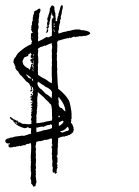

<svg xmlns="http://www.w3.org/2000/svg" viewBox="-20 -719 535 739"><path d="M182.6 -697.8Q189.5 -694.8 189.5 -689.5V-680.7Q189.5 -678.2 191.4 -678.2L190.4 -675.8V-674.8Q193.8 -671.4 193.8 -653.3Q192.9 -653.3 192.9 -651.9Q194.8 -651.9 194.8 -649.9V-648.4Q194.8 -647.5 193.8 -647.5Q194.8 -645 194.8 -644L193.8 -641.6Q194.8 -639.6 194.8 -637.2H197.3Q198.7 -637.2 200.7 -640.6L199.7 -646.5Q201.7 -646.5 203.1 -657.7Q205.1 -657.7 205.1 -662.1Q204.1 -664.6 204.1 -665.5Q206.1 -665.5 210 -681.6Q213.4 -698.7 216.8 -698.7H218.8Q220.7 -698.7 222.2 -694.3Q222.2 -688.5 217.8 -674.8Q218.8 -672.4 218.8 -671.4Q216.8 -671.4 216.8 -668Q217.8 -665.5 217.8 -664.6Q215.8 -664.6 213.4 -653.3L214.4 -650.9V-647.5Q211.4 -640.6 210.9 -640.6Q211.9 -638.2 211.9 -637.2Q210.4 -625.5 207.5 -622.6L208.5 -620.1V-619.1L206.5 -615.7L207.5 -610.8Q206.5 -602.5 204.1 -599.6V-598.6L205.1 -590.3H207.5Q227.1 -597.2 232.4 -597.2Q240.2 -598.6 242.7 -600.6L245.1 -599.6Q255.4 -603 270 -605.5H285.2Q287.1 -605.5 295.4 -602.1Q296.4 -602.1 298.8 -603Q327.1 -599.1 327.1 -590.3Q327.1 -585.9 306.6 -580.1Q305.7 -580.1 305.7 -581.5L293.9 -579.1L292 -580.1Q290 -579.1 287.1 -579.1Q286.1 -579.1 286.1 -580.1Q282.2 -578.1 280.3 -578.1Q280.3 -579.1 279.3 -579.1Q279.3 -576.7 276.9 -576.7Q275.9 -576.7 275.9 -578.1L268.1 -575.7Q268.1 -578.1 265.6 -578.1H264.6L252.9 -573.2H248.5L246.1 -574.7Q246.1 -571.3 244.1 -571.3Q242.7 -571.3 242.7 -572.3Q236.8 -572.3 203.1 -562Q201.2 -556.2 199.7 -556.2L200.7 -544.9V-540.5Q200.7 -535.6 199.7 -527.8L200.7 -525.4L198.2 -510.7Q199.7 -506.3 199.7 -502.9Q199.7 -501.5 198.2 -499.5L199.7 -497.1L198.2 -494.6L199.7 -492.7Q199.7 -491.2 198.2 -491.2L199.7 -483.4V-460.4Q199.7 -456.5 200.7 -450.2Q199.7 -448.2 199.7 -446.8Q201.7 -387.7 204.1 -382.8Q203.1 -380.9 203.1 -378.4Q237.8 -349.1 241.7 -336.4Q248 -336.4 255.4 -286.1H254.4L255.4 -283.7V-261.2L252.9 -257.8L254.4 -255.4L252.9 -248.5V-245.1Q258.3 -245.1 261.2 -231.4Q263.2 -231 263.2 -229Q262.2 -227.1 262.2 -225.6Q264.6 -222.2 264.6 -218.8Q262.2 -218.8 261.2 -208.5L255.4 -207.5L256.3 -205.1V-204.1Q251.5 -204.1 246.1 -198.2V-199.7Q234.4 -194.8 232.4 -194.8Q232.4 -196.3 231.4 -196.3Q231.4 -195.3 228 -192.9L223.6 -193.8Q203.1 -189.5 203.1 -184.6Q203.1 -183.6 204.1 -183.6L203.1 -177.7Q204.1 -171.9 204.1 -170.9L201.7 -169.9L203.1 -167.5V-164.1Q203.1 -163.1 201.7 -163.1L203.1 -160.6V-157.2Q203.1 -156.2 201.7 -156.2Q201.7 -154.8 203.1 -154.8L201.7 -147V-127.4Q201.7 -126.5 200.7 -126.5L201.7 -124Q201.7 -119.6 197.3 -119.6Q200.2 -116.7 201.7 -108.4L200.7 -106L201.7 -103.5L200.7 -99.1L201.7 -96.7Q199.7 -89.8 198.2 -89.8Q199.7 -85.4 201.7 -82V-81.1L199.7 -77.6Q201.7 -73.7 201.7 -71.8Q198.7 -71.8 198.2 -67.4Q199.7 -64.9 199.7 -64Q197.3 -63.5 197.3 -61.5V-59.1L199.7 -55.7L193.8 -50.3H191.4L190.4 -55.7L188 -54.7H186Q184.1 -54.7 182.6 -58.1V-67.4L183.6 -74.2Q181.2 -77.6 181.2 -81.1V-92.3Q181.2 -93.3 182.6 -93.3L181.2 -95.7Q181.2 -96.7 182.6 -96.7Q180.2 -106.4 180.2 -109.4H181.2L180.2 -111.8V-116.2Q180.2 -117.2 181.2 -117.2L179.2 -127.4L180.2 -134.3V-143.6Q180.2 -144.5 181.2 -144.5Q177.7 -152.3 177.7 -154.8Q180.2 -156.2 181.2 -156.2V-164.1Q181.2 -166.5 179.2 -166.5L180.2 -172.4V-183.6Q180.2 -186 177.7 -186L175.8 -184.6Q173.3 -186 172.4 -186Q172.4 -183.1 157.2 -180.2Q155.3 -181.2 153.8 -181.2Q152.3 -181.2 137.7 -175.8H129.9L118.7 -172.4L119.6 -169.9Q117.7 -156.2 116.2 -156.2Q117.2 -153.3 118.7 -144.5Q117.2 -138.7 117.2 -132.3L118.7 -129.9Q117.2 -127.9 117.2 -126.5L118.7 -122.1L117.2 -116.2Q118.7 -114.3 118.7 -112.8Q116.2 -112.3 116.2 -110.4Q118.7 -110.4 118.7 -108.4V-99.1Q118.7 -98.1 117.2 -98.1L118.7 -95.7L117.2 -85.4Q118.7 -75.2 118.7 -72.8Q117.2 -68.4 117.2 -64.9Q118.7 -64.9 118.7 -64Q116.2 -63.5 116.2 -61.5Q118.7 -61 118.7 -59.1L117.2 -53.7Q117.2 -52.2 118.7 -50.3L117.2 -42L120.6 -17.1Q119.1 -17.1 116.2 -2.4Q111.8 -2.4 109.4 0H108.4Q108.4 -3.9 100.1 -12.7V-23.9L98.1 -27.3Q98.1 -28.3 99.1 -28.3L96.7 -33.2Q98.6 -35.2 100.1 -52.2Q99.1 -55.2 98.1 -64H99.1L98.1 -65.9V-69.3Q98.1 -70.8 99.1 -70.8L98.1 -72.8V-77.6Q98.1 -81.5 99.1 -87.9Q98.1 -89.8 98.1 -91.3Q99.1 -94.7 100.1 -94.7L98.1 -101.6L99.1 -103.5L98.1 -110.4H99.1Q99.1 -111.8 98.1 -111.8Q100.1 -134.3 100.1 -157.2L99.1 -167.5H96.7Q89.8 -167 89.8 -164.1L87.9 -165.5Q77.6 -164.1 77.6 -159.7L71.8 -160.6L57.1 -156.2Q57.1 -158.2 54.7 -158.2Q54.7 -156.2 41 -154.8Q41 -152.8 38.6 -152.8Q36.6 -152.8 36.6 -154.8L34.2 -153.8H30.8L29.8 -151.4Q28.3 -151.4 28.3 -152.8L22.9 -151.4H19.5Q18.1 -151.4 18.1 -152.8L16.1 -151.4Q12.7 -152.3 12.7 -160.6V-161.6L13.7 -164.1L16.1 -163.1Q18.1 -163.1 18.1 -165.5V-167.5H17.1Q14.6 -167.5 12.7 -166.5Q0 -166.5 0 -179.2Q7.3 -187 16.1 -187Q16.1 -189.5 30.8 -190.4Q30.8 -193.4 62.5 -196.3V-197.3L68.4 -196.3H72.8L100.1 -205.1L99.1 -210.9Q100.1 -218.3 100.1 -225.6H95.7Q91.8 -225.6 86.4 -230.5Q86.4 -226.6 74.2 -225.6Q50.3 -231.9 36.6 -245.1V-247.6H38.6Q38.6 -249.5 36.6 -249.5Q35.2 -247.6 35.2 -246.1Q33.2 -246.1 33.2 -248.5Q34.2 -248.5 34.2 -249.5Q32.2 -249.5 29.8 -254.4V-255.4H31.7V-258.8H29.8V-255.4Q25.4 -255.4 18.1 -264.6V-266.6Q18.6 -269 20.5 -269Q24.9 -264.6 42 -255.4Q42 -254.4 43.5 -254.4Q45.4 -255.4 46.9 -255.4L47.9 -252.9Q46.9 -252.9 46.9 -252Q52.2 -252 52.2 -246.1H53.7Q53.7 -249.5 55.7 -249.5Q61 -243.7 70.8 -241.7Q71.8 -241.7 71.8 -242.7Q83.5 -240.7 92.3 -240.7Q101.6 -241.2 101.6 -244.1L100.1 -246.1Q100.1 -247.6 101.6 -249.5Q101.6 -252 99.1 -258.8L102.5 -272.5L100.1 -271.5Q100.1 -272.5 99.1 -272.5L100.1 -274.9Q99.1 -276.9 99.1 -279.3Q101.6 -280.3 102.5 -280.3L100.1 -283.7V-286.1Q100.1 -288.6 103.5 -288.6V-289.6Q99.1 -289.6 99.1 -293Q101.1 -293.9 105 -293.9V-296.4Q100.1 -296.4 100.1 -298.8Q100.1 -300.8 103.5 -300.8V-303.2L98.1 -305.7Q98.1 -307.1 105 -309.1Q105 -313.5 98.1 -313.5V-314.5Q105 -320.3 105 -328.1H103.5V-329.6L105 -331.5Q98.1 -331.5 98.1 -334V-337.4Q98.1 -340.3 102.5 -340.8V-344.2L99.1 -341.8H98.1L96.7 -347.7Q98.6 -347.7 105 -350.1V-351.1Q98.1 -351.1 98.1 -355.5L101.6 -357.9H103.5L102.5 -355.5L103.5 -353.5Q106 -354.5 106.9 -354.5V-355.5Q106.9 -356.9 106 -356.9L106.9 -358.9V-360.4Q103.5 -360.4 103.5 -362.3Q106.9 -362.3 108.4 -374Q106.9 -384.3 103.5 -384.3H102.5V-377.4Q102.5 -375 100.1 -375Q98.1 -375 98.1 -377.4L100.1 -380.9Q98.1 -380.9 98.1 -382.8Q98.1 -385.3 101.6 -385.3L100.1 -387.7L98.1 -386.2Q95.7 -386.2 95.7 -388.7H96.7Q92.8 -399.9 82 -404.8Q69.3 -418.9 62.5 -427.2Q56.2 -430.2 50.3 -443.4Q38.6 -452.6 38.6 -461.4Q40 -461.4 40 -462.9Q38.1 -462.9 33.2 -476.6Q31.7 -476.6 31.7 -477.5V-478.5Q31.7 -493.7 41 -500.5Q44.4 -512.2 64 -526.9Q79.6 -540 99.1 -548.3L102.5 -552.7Q100.1 -552.7 100.1 -555.2Q103.5 -555.2 103.5 -559.6Q100.1 -564.9 100.1 -566.4V-569.8L98.1 -571.3L99.1 -576.7V-589.4L108.4 -596.2H103.5Q103.5 -597.2 99.1 -607.4L101.6 -608.9L100.1 -613.3Q100.6 -621.1 103.5 -626Q103.5 -627 102.5 -627L103.5 -632.8V-637.2H106V-650.9Q106.4 -653.3 108.4 -653.3Q106.9 -655.3 106.9 -656.7Q106.9 -657.7 111.8 -670.4Q110.4 -672.4 110.4 -673.8Q114.3 -677.7 124 -680.7Q124 -684.6 133.3 -686Q135.7 -683.6 135.7 -681.6Q135.7 -671.4 130.9 -667V-661.1Q130.9 -652.8 128.9 -648.4L129.9 -646.5Q128.9 -643.1 127.4 -643.1L128.9 -640.6V-633.8Q128.9 -627.9 126.5 -627.9Q127.9 -617.2 128.9 -614.3L125.5 -600.6Q126.5 -598.6 126.5 -596.2H125.5Q126.5 -592.8 127.4 -592.8L126.5 -581.5V-579.1Q126.5 -576.7 127.4 -574.7Q126.5 -572.8 126.5 -569.8V-559.6H127.4Q149.4 -569.3 158.2 -576.7H159.7L163.1 -574.7Q163.6 -576.7 165.5 -576.7Q165.5 -574.7 167.5 -574.7Q167.5 -576.2 179.2 -581.5Q179.2 -582.5 180.2 -582.5L179.2 -586.9L180.2 -592.8Q180.2 -593.8 179.2 -593.8Q179.2 -596.2 180.2 -596.2Q179.2 -609.4 179.2 -615.7V-640.6Q182.1 -649.9 183.6 -649.9Q183.6 -648.4 184.6 -648.4L186 -655.3L181.2 -658.7L182.6 -661.1V-662.1Q179.7 -662.1 177.7 -663.6L179.2 -668V-670.4H177.7Q176.8 -657.7 174.3 -657.7Q175.8 -655.3 175.8 -654.3L169.9 -629.4Q170.9 -627 170.9 -626Q168.9 -626 166.5 -619.1L168.9 -617.7Q167.5 -612.3 164.1 -608.9V-607.4H166.5V-606.4H163.1L160.6 -609.9H163.1V-610.8H160.6Q160.6 -609.9 159.7 -609.9Q159.7 -610.8 158.2 -610.8Q158.2 -615.7 164.1 -615.7V-616.7L159.7 -617.7V-619.1Q159.7 -621.1 163.1 -621.1V-622.6L160.6 -626Q160.6 -628.4 164.1 -641.6Q161.6 -641.6 161.6 -644L163.1 -646.5Q161.6 -648.4 161.6 -649.9Q164.1 -649.9 164.1 -651.9L163.1 -654.3Q165 -655.3 166.5 -655.3L165.5 -657.7Q170.9 -672.9 172.4 -681.6L170.9 -684.1L177.7 -696.3Q177.7 -697.8 182.6 -697.8ZM187 -629.4V-622.6Q189.5 -622.6 189.5 -624.5V-629.4ZM187 -621.1V-613.3H188Q188 -616.7 191.4 -616.7V-619.1L189.5 -617.7Q188 -620.1 188 -621.1ZM186 -606.4Q188 -599.1 188 -596.2H190.4Q189.5 -598.1 188 -606.4ZM161.6 -606.4Q163.6 -606.4 165.5 -603Q165.5 -592.8 157.2 -592.8L156.2 -595.2H159.7L158.2 -597.2V-598.6H160.6L159.7 -604Q160.2 -606.4 161.6 -606.4ZM101.6 -576.7Q101.6 -574.7 103.5 -574.7H105V-576.7ZM153.8 -542.5Q151.9 -543.9 150.4 -543.9Q150.4 -541 133.3 -537.1Q133.3 -535.2 125.5 -531.2V-528.8Q126 -526.9 127.4 -526.9Q126 -510.7 125.5 -507.3Q126.5 -505.4 127.4 -493.7H126.5L127.4 -491.2V-487.8Q127.4 -486.8 126.5 -486.8L127.4 -484.4V-477.5Q127.4 -475.1 125.5 -475.1Q125.5 -474.1 126.5 -474.1L125.5 -466.3L126.5 -459.5Q125.5 -457 125.5 -456.1L126.5 -451.2Q126.5 -448.7 125.5 -446.8Q126.5 -439 126.5 -434.1V-430.7Q143.6 -418.5 153.8 -415Q174.8 -398.9 179.2 -398.9L180.2 -412.6V-416L179.2 -423.8H180.2L179.2 -426.3V-460.4Q179.2 -465.3 180.2 -473.1L179.2 -475.1Q180.2 -482.9 180.2 -487.8V-491.2L179.2 -498L180.2 -500.5L179.2 -502.9Q180.2 -508.8 180.2 -511.7L179.2 -517.6H180.2L179.2 -520V-522Q179.2 -533.7 181.2 -533.7L180.2 -535.6Q180.2 -537.1 181.2 -537.1Q180.2 -545.4 179.2 -548.3Q180.2 -550.3 180.2 -552.7Q171.9 -551.8 153.8 -542.5ZM78.6 -499.5V-500.5Q72.3 -500.5 65.9 -481Q68.4 -481 69.3 -471.7Q76.7 -460.4 91.3 -454.6Q92.3 -452.6 92.3 -451.2H94.7Q94.7 -454.6 98.1 -457L96.7 -459.5V-461.4H99.1L98.1 -463.9H100.1L99.1 -469.7V-470.7Q102.5 -470.7 102.5 -473.1H105Q106.9 -472.7 106.9 -470.7Q104.5 -467.3 102.5 -467.3Q106.9 -461.9 106.9 -456.1V-454.6Q106.9 -452.6 105 -452.6Q106.4 -444.3 108.4 -444.3V-446.8Q108.4 -450.2 106.9 -450.2Q108.4 -460.9 109.4 -463.9L106.9 -464.8Q106.9 -463.9 106 -463.9V-467.3Q108.4 -467.3 109.4 -473.1L108.4 -475.1V-478.5Q108.9 -481 110.4 -481Q107.9 -487.8 106 -487.8V-486.8L108.4 -483.4Q106.9 -479 106.9 -475.1H105L100.1 -478.5L101.6 -481V-481.9Q96.7 -481.9 96.7 -486.8Q96.7 -492.7 105 -492.7V-494.6Q98.1 -494.6 98.1 -501.5V-503.9Q101.6 -508.3 101.6 -510.7Q99.6 -510.7 98.1 -514.2Q100.1 -514.2 100.1 -516.6H99.1Q95.7 -511.7 89.8 -510.7Q89.8 -501.5 81.1 -501.5Q81.1 -499.5 78.6 -499.5ZM106.9 -509.8V-503.9Q109.4 -503.9 109.4 -506.3V-509.8ZM106 -499.5V-498H108.4V-496.1L106.9 -493.7H108.4L109.4 -496.1V-497.1Q109.4 -499.5 106.9 -499.5ZM81.1 -433.1V-429.7Q83.5 -429.7 89.8 -419.4Q98.1 -416 101.6 -416Q95.2 -425.3 81.1 -433.1ZM103.5 -416Q103.5 -413.6 102.5 -411.6L106.9 -406.7H108.4Q106 -411.1 106 -416ZM125.5 -404.8Q125.5 -401.4 124 -396.5Q127 -383.8 135.7 -377.4Q138.7 -377.4 157.2 -356.9Q161.6 -356.9 179.2 -340.8H180.2L179.2 -343.3V-347.7Q179.2 -350.1 180.2 -352.1Q180.2 -353.5 179.2 -353.5L180.2 -358.9V-361.3Q180.2 -375 152.8 -386.2Q152.8 -388.7 137.7 -396.5Q137.7 -398.4 125.5 -404.8ZM100.1 -374H103.5Q106 -373.5 106 -371.6Q104.5 -371.6 99.1 -365.7H98.1L96.7 -371.6ZM125.5 -364.7V-355.5Q125.5 -351.1 123 -340.8L124 -338.4L123 -334Q124 -324.2 124 -317.9L123 -315.9Q123 -314.5 124 -314.5Q122.6 -293 120.6 -293L122.1 -290.5V-289.6Q122.1 -283.2 119.6 -272.5Q120.6 -266.1 120.6 -263.2L119.6 -258.8L120.6 -256.3L119.6 -251Q120.6 -249 120.6 -246.1Q119.6 -246.1 119.6 -245.1H124Q131.3 -245.1 147 -248.5Q147 -247.6 147.9 -247.6Q147.9 -250 180.2 -255.4Q180.2 -264.6 181.2 -265.6Q180.2 -267.6 180.2 -269H181.2L180.2 -271.5V-283.7Q180.2 -320.3 170.9 -320.3Q170.9 -323.7 153.8 -338.4Q153.8 -340.8 125.5 -364.7ZM204.1 -345.2 205.1 -343.3V-339.8Q205.1 -338.4 204.1 -338.4Q205.1 -336.4 206.5 -324.7Q206.5 -323.7 205.1 -323.7Q205.6 -303.2 217.8 -303.2Q230 -289.6 231.4 -289.6V-293.9Q229.5 -317.9 207.5 -343.3L208.5 -345.2ZM100.1 -326.2H102.5V-324.7Q102.5 -322.8 100.1 -322.8H98.1V-323.7Q98.1 -326.2 100.1 -326.2ZM205.1 -273.4V-268.1H210V-273.4ZM206.5 -248.5V-233.9Q224.6 -243.2 224.6 -252.9Q222.2 -254.4 221.2 -254.4L207.5 -248.5ZM43.5 -249.5V-247.6L41 -248.5L40 -246.1V-245.1Q43.5 -245.1 43.5 -242.7Q45.4 -244.1 46.9 -244.1V-245.1Q45.4 -245.1 43.5 -246.1L44.4 -248.5V-249.5ZM168.9 -237.3Q166.5 -238.3 165.5 -238.3Q155.3 -234.9 147 -230.5Q143.6 -231.4 143.6 -232.4Q137.7 -230.5 135.7 -230.5V-231.4Q126.5 -228 124 -228H123L120.6 -229L119.6 -223.6V-221.2L120.6 -210Q145 -215.3 149.4 -218.8L151.4 -217.8Q180.2 -223.6 180.2 -227.1V-238.3Q178.2 -238.3 174.3 -240.7ZM213.4 -214.4 211.9 -211.9Q215.3 -211.9 218.8 -208.5Q221.7 -208.5 237.3 -215.3V-214.4Q245.1 -215.8 245.1 -222.2Q241.7 -229 241.7 -230.5H239.3Q226.1 -214.4 213.4 -214.4Z"/></svg>

Font: Otrack
Style: Regular
Weight: 400
Designer: Sodina
Foundry: Sodina
Version: Version 2.10 June 16, 2016